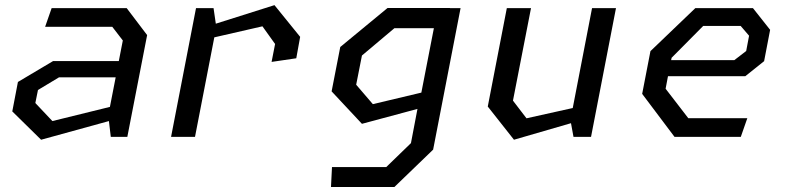

<svg xmlns="http://www.w3.org/2000/svg" viewBox="-20 -546 3140 766"><path d="M422 0H488L567 -406L485.5 -513.5H186L160 -439H428L470 -384.5L454 -302.5H192L51.5 -219L29 -101.5L144 11.5L414.5 -63ZM121 -135 131.5 -187 215.5 -237.5H441.5L418.5 -119.5L189 -63Z M1063.5 -299 1162 -313.5 1177.5 -399 1075 -525.5 841 -451.5 832 -513.5H762L662.5 0H758L835 -397L1027 -441L1077.5 -370.5Z M1300.5 200H1553.5L1708 51L1817.5 -513.5H1775V-514H1526L1337.5 -358.5L1303 -181.5L1424 -52L1645.5 -111.5L1619.5 25L1521 120.5H1304.5ZM1401 -208 1424 -324.5 1553.5 -433.5H1711L1661 -176.5L1467.5 -130.5Z M2098.5 -513.5H2002L1926 -121L2030.5 11.5L2258 -54.5L2268 0H2338L2437.5 -513.5H2342L2265 -115L2080.5 -74L2026.5 -144.5Z M2671 0H2935.5L2961.5 -74.5H2726L2635.5 -192L2645 -242H2953.5L3028.5 -302L3052.5 -427L2984 -513.5H2754L2575 -342L2542 -171.5ZM2657.5 -306 2659.5 -315.5 2785.5 -442.5H2935L2968.5 -403.5L2957 -342.5L2909.5 -306Z"/></svg>

Font: Monaspace Krypton
Style: Italic
Weight: 400
Italic angle: -11°
Designer: Riley Cran & the Lettermatic Team
Foundry: Lettermatic
Version: Version 1.101 (Monaspace Krypton)